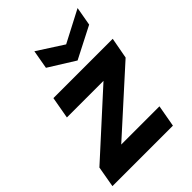

<svg xmlns="http://www.w3.org/2000/svg" viewBox="-223 -827 927 927"><g transform="rotate(-45 241.0 -363.5)"><path d="M-11 0 8 -108 318 -390H68L88 -502H493L473 -394L161 -112H422L402 0ZM478 -727 461 -631 299 -548 166 -631 183 -727 315 -642Z"/></g></svg>

Font: DM Sans 16pt
Style: Bold Italic
Weight: 700
Italic angle: -10°
Version: Version 4.004;gftools[0.9.30]